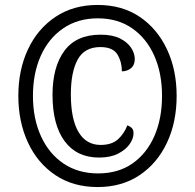

<svg xmlns="http://www.w3.org/2000/svg" viewBox="-20 -745 787 775"><path d="M374 10Q275 10 203 -38.5Q131 -87 92.5 -170.5Q54 -254 54 -358Q54 -463 93 -546Q132 -629 204 -677Q276 -725 374 -725Q473 -725 544 -677Q615 -629 654 -546Q693 -463 693 -358Q693 -252 654 -169Q615 -86 543.5 -38Q472 10 374 10ZM376 -45Q457 -45 514.5 -85Q572 -125 603 -195.5Q634 -266 634 -358Q634 -450 602.5 -520.5Q571 -591 513 -631Q455 -671 375 -671Q294 -671 235 -630.5Q176 -590 144.5 -519.5Q113 -449 113 -358Q113 -266 145.5 -195Q178 -124 237 -84.5Q296 -45 376 -45ZM380 -109Q290 -109 241 -175Q192 -241 192 -362Q192 -475 240 -540Q288 -605 386 -605Q434 -605 464 -590Q494 -575 509 -552.5Q524 -530 524 -507Q524 -482 508.5 -469.5Q493 -457 472 -457Q472 -495 454 -525Q436 -555 385 -555Q321 -555 293.5 -504.5Q266 -454 266 -364Q266 -264 297 -212Q328 -160 386 -160Q431 -160 456 -182.5Q481 -205 494 -239Q507 -234 513 -227Q519 -220 519 -207Q519 -186 503.5 -163.5Q488 -141 457 -125Q426 -109 380 -109Z"/></svg>

Font: Noto Serif Tamil Condensed Black
Style: Italic
Weight: 900
Width: 3
Italic angle: -12°
Designer: Indian Type Foundry, Tom Grace, and the Monotype Design Team
Foundry: Monotype Imaging Inc.
Version: Version 2.003; ttfautohint (v1.8.4.7-5d5b)